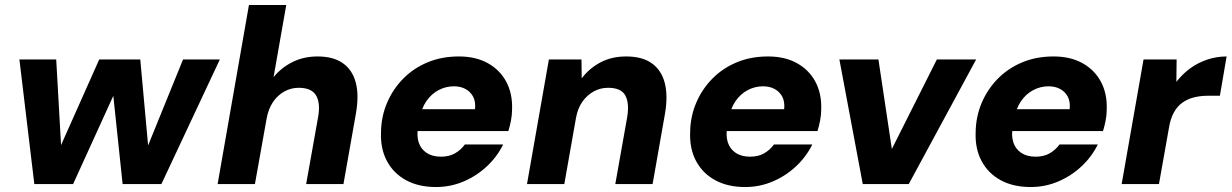

<svg xmlns="http://www.w3.org/2000/svg" viewBox="-20 -740 4952 772"><path d="M118 0 58 -501H206L229 -95H198L379 -501H544L581 -95H551L716 -501H864L629 0H473L429 -417H464L274 0Z M855 0 981 -720H1131L1080 -430Q1111 -468 1156 -490.5Q1201 -513 1257 -513Q1320 -513 1358.5 -486Q1397 -459 1410.5 -408Q1424 -357 1411 -283L1361 0H1211L1259 -269Q1269 -325 1251 -356Q1233 -387 1181 -387Q1150 -387 1123 -372Q1096 -357 1077.5 -329.5Q1059 -302 1052 -263L1005 0Z M1733 12Q1663 12 1612.5 -15.5Q1562 -43 1535.5 -93Q1509 -143 1512 -210Q1513 -272 1536.5 -327Q1560 -382 1601.5 -424Q1643 -466 1699.5 -489.5Q1756 -513 1825 -513Q1893 -513 1941.5 -486Q1990 -459 2015.5 -411.5Q2041 -364 2039 -301Q2039 -278 2034.5 -255Q2030 -232 2024 -213H1616L1632 -301H1890Q1893 -331 1882.5 -351Q1872 -371 1852 -382Q1832 -393 1805 -393Q1773 -393 1744 -378Q1715 -363 1694.5 -333.5Q1674 -304 1666 -258L1661 -228Q1655 -194 1663.5 -167.5Q1672 -141 1695 -125.5Q1718 -110 1753 -110Q1786 -110 1809.5 -123.5Q1833 -137 1849 -159H2003Q1979 -110 1938 -71.5Q1897 -33 1844.5 -10.5Q1792 12 1733 12Z M2099 0 2187 -501H2318L2319 -425Q2349 -465 2394 -489Q2439 -513 2498 -513Q2563 -513 2601.5 -485Q2640 -457 2653 -406Q2666 -355 2654 -284L2604 0H2454L2502 -270Q2511 -326 2494 -356.5Q2477 -387 2425 -387Q2394 -387 2367.5 -372.5Q2341 -358 2322 -331.5Q2303 -305 2296 -266L2249 0Z M2976 12Q2906 12 2855.5 -15.5Q2805 -43 2778.5 -93Q2752 -143 2755 -210Q2756 -272 2779.5 -327Q2803 -382 2844.5 -424Q2886 -466 2942.5 -489.5Q2999 -513 3068 -513Q3136 -513 3184.5 -486Q3233 -459 3258.5 -411.5Q3284 -364 3282 -301Q3282 -278 3277.5 -255Q3273 -232 3267 -213H2859L2875 -301H3133Q3136 -331 3125.5 -351Q3115 -371 3095 -382Q3075 -393 3048 -393Q3016 -393 2987 -378Q2958 -363 2937.5 -333.5Q2917 -304 2909 -258L2904 -228Q2898 -194 2906.5 -167.5Q2915 -141 2938 -125.5Q2961 -110 2996 -110Q3029 -110 3052.5 -123.5Q3076 -137 3092 -159H3246Q3222 -110 3181 -71.5Q3140 -33 3087.5 -10.5Q3035 12 2976 12Z M3449 0 3355 -501H3512L3566 -141L3747 -501H3905L3634 0Z M4124 12Q4054 12 4003.5 -15.5Q3953 -43 3926.5 -93Q3900 -143 3903 -210Q3904 -272 3927.5 -327Q3951 -382 3992.5 -424Q4034 -466 4090.5 -489.5Q4147 -513 4216 -513Q4284 -513 4332.5 -486Q4381 -459 4406.5 -411.5Q4432 -364 4430 -301Q4430 -278 4425.5 -255Q4421 -232 4415 -213H4007L4023 -301H4281Q4284 -331 4273.5 -351Q4263 -371 4243 -382Q4223 -393 4196 -393Q4164 -393 4135 -378Q4106 -363 4085.5 -333.5Q4065 -304 4057 -258L4052 -228Q4046 -194 4054.5 -167.5Q4063 -141 4086 -125.5Q4109 -110 4144 -110Q4177 -110 4200.5 -123.5Q4224 -137 4240 -159H4394Q4370 -110 4329 -71.5Q4288 -33 4235.5 -10.5Q4183 12 4124 12Z M4490 0 4578 -501H4711L4710 -411Q4735 -443 4766 -465.5Q4797 -488 4834.5 -500.5Q4872 -513 4912 -513L4885 -355H4837Q4807 -355 4781 -348.5Q4755 -342 4734.5 -327.5Q4714 -313 4700 -288Q4686 -263 4680 -225L4640 0Z"/></svg>

Font: DM Sans 17pt Black
Style: Italic
Weight: 900
Italic angle: -10°
Version: Version 4.004;gftools[0.9.30]